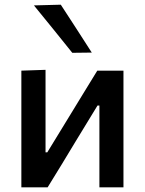

<svg xmlns="http://www.w3.org/2000/svg" viewBox="-20 -798 617 818"><path d="M71 0V-497L174 -500.5V-149H181.5L274.5 -301Q305 -350.5 335 -400Q365 -449 394.5 -497H506V0H403.5V-348.5H395.5L304 -198.5Q273.5 -148.5 243.5 -98.5Q213 -48.5 183 0ZM288 -573Q248 -622.5 207.5 -673Q166.5 -723.5 124.5 -775L239 -778Q272 -727 305 -676.5Q337.5 -625.5 371 -574Z"/></svg>

Font: Heraclito Medium
Style: Regular
Weight: 500
Designer: Kostas Bartsokas (font) & Cristiano Sobral (main changes)
Foundry: Kostas Bartsokas (font) & Cristiano Sobral (main changes)
Version: Version 1.00;July 8, 2020;FontCreator 13.0.0.2655 64-bit